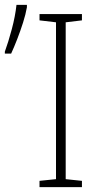

<svg xmlns="http://www.w3.org/2000/svg" viewBox="-35 -772 410 792"><path d="M303 0H128V-26L196 -33V-680L128 -688V-714H303V-688L236 -680V-33L303 -26ZM-15 -551V-559Q-1 -597 13.5 -651Q28 -705 33 -752H76V-742Q71 -713 60 -678.5Q49 -644 36 -610.5Q23 -577 11 -551Z"/></svg>

Font: Noto Sans Disp ExtLt
Style: Regular
Weight: 200
Designer: Monotype Design Team
Foundry: Monotype Imaging Inc.
Version: Version 2.000;GOOG;noto-source:20170915:90ef993387c0